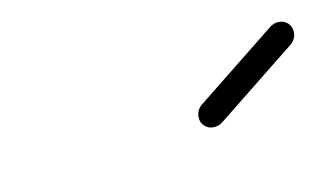

<svg xmlns="http://www.w3.org/2000/svg" viewBox="-33 -757 435 252"><g transform="rotate(-15 185.0 -631.5)"><path d="M235.9 -575.2Q228.1 -575.2 223.1 -580.6Q218.1 -585.9 218.9 -593.7Q219.3 -598.5 221.7 -602.2Q224.1 -605.9 228.1 -608.5L340.4 -683.3Q345.6 -686.7 351.5 -686.7Q359.3 -686.7 364.3 -681.3Q369.3 -675.9 368.5 -668.1Q368.1 -663.3 365.7 -659.6Q363.3 -655.9 359.3 -653.3L247 -578.5Q242.2 -575.2 235.9 -575.2Z"/></g></svg>

Font: 26F Galaxy Sans Oblique
Style: Regular
Weight: 400
Italic angle: -5°
Designer: C₂₉H₂₅N₃O₅
Version: Version 1.200;FEAKit 1.0